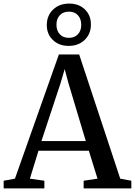

<svg xmlns="http://www.w3.org/2000/svg" viewBox="-34 -1053 754 1073"><path d="M49.5 -54.5 295 -748.5H408.5L638 -54.5L700 -43V0H433.5V-43L511 -54.5L462.5 -210.5H181L133 -54.5L214 -43V0H-13.5V-43ZM445.5 -264.5 348 -590 327.5 -667 304.5 -588.5 197.5 -264.5ZM349.5 -796.5Q295.5 -796.5 261.2 -829.8Q227 -863 227.5 -914Q228 -966.5 263 -999.8Q298 -1033 353 -1033Q407 -1033 440.8 -1000Q474.5 -967 474 -915.5Q474 -863.5 439.2 -830Q404.5 -796.5 349.5 -796.5ZM351 -841.5Q382.5 -841.5 401.2 -861.2Q420 -881 420 -914Q420 -947 401.8 -967.5Q383.5 -988 351 -988Q319.5 -988 300.5 -968.2Q281.5 -948.5 281.5 -915Q281.5 -882 300 -861.8Q318.5 -841.5 351 -841.5Z"/></svg>

Font: Merriweather 48pt Medium
Style: Regular
Weight: 500
Version: Version 2.100